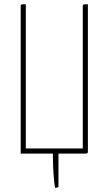

<svg xmlns="http://www.w3.org/2000/svg" viewBox="-20 -720 509 900"><path d="M368 -24H101V-700C78 -700 77 -700 77 -690V0H228C228 29 228 96 238 160C243 160 254 160 254 154V0H368C391 0 392 0 392 -10V-700C369 -700 368 -700 368 -690Z"/></svg>

Font: Yanone Kaffeesatz Extra Light
Style: Regular
Weight: 200
Designer: Yanone (Cyrillic: Daniel Pouzeot & Huerta Tipografica)
Foundry: Yanone
Version: Version 1.100;PS 001.100;hotconv 1.0.70;makeotf.lib2.5.58329